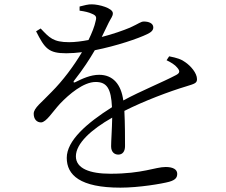

<svg xmlns="http://www.w3.org/2000/svg" viewBox="-20 -810 1040 883"><path d="M832 -524C815 -537 794 -544 758 -551L746 -533C765 -524 785 -512 795 -499C809 -483 807 -474 790 -465C730 -433 628 -392 547 -348C537 -423 499 -466 436 -466C396 -466 358 -448 326 -432C319 -428 316 -433 320 -438C364 -494 392 -538 416 -579C517 -599 616 -633 657 -653C676 -662 685 -671 685 -684C685 -703 664 -711 642 -711C627 -711 620 -702 578 -683C547 -670 499 -653 448 -640L480 -706C491 -728 499 -735 499 -749C499 -773 434 -790 403 -790C387 -791 366 -785 346 -780V-761C369 -758 390 -753 402 -747C422 -739 425 -732 420 -714C415 -689 403 -659 387 -626C356 -620 325 -616 298 -616C224 -616 207 -637 167 -679L146 -666C186 -587 203 -565 285 -565C308 -565 332 -567 357 -570C319 -506 269 -439 217 -387C172 -339 135 -314 135 -287C135 -262 149 -247 169 -247C193 -248 221 -295 256 -333C298 -377 364 -433 420 -433C472 -433 491 -402 495 -317C378 -243 287 -163 287 -84C287 -5 348 53 534 53C619 53 725 35 758 26C790 17 795 4 795 -11C795 -30 777 -42 742 -42C694 -42 636 -11 488 -11C393 -11 329 -35 329 -91C329 -150 399 -214 496 -269C495 -215 491 -161 491 -137C491 -110 507 -99 524 -99C544 -99 555 -114 555 -138C555 -170 555 -243 552 -300C643 -346 760 -390 837 -413C876 -425 886 -428 886 -446C886 -474 857 -507 832 -524Z"/></svg>

Font: Noto Serif CJK TC
Style: Regular
Weight: 400
Designer: Ryoko NISHIZUKA 西塚涼子 (kana & ideographs); Frank Grießhammer (Latin, Greek & Cyrillic); Wenlong ZHANG 张文龙 (bopomofo); San
Foundry: Adobe
Version: Version 2.001;hotconv 1.1.0;makeotfexe 2.6.0